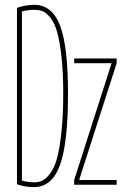

<svg xmlns="http://www.w3.org/2000/svg" viewBox="-20 -760 540 790"><path d="M438.5 -498V-500H285.2V-519.5H460V-500L306.6 -22.5V-19.5H460V0H285.2V-19.5ZM70.3 -712.9V-16.6Q98.6 -9.8 120.1 -9.8Q138.7 -9.8 153.8 -16.6Q168.9 -23.4 186 -45.9Q203.1 -68.4 213.9 -106Q224.6 -143.6 232.4 -212.9Q240.2 -282.2 240.2 -375Q240.2 -462.9 232.9 -526.9Q225.6 -590.8 215.3 -627.4Q205.1 -664.1 188.5 -685.5Q171.9 -707 156.2 -713.4Q140.6 -719.7 120.1 -719.7Q96.7 -719.7 70.3 -712.9ZM259.8 -375Q259.8 -172.9 227.1 -81.5Q194.3 9.8 120.1 9.8Q80.1 9.8 49.8 -2V-727.5Q81.1 -739.3 120.1 -740.2Q194.3 -740.2 227.1 -654.8Q259.8 -569.3 259.8 -375Z"/></svg>

Font: Mgen+ 1mn thin
Style: Regular
Weight: 100
Designer: [Source Han Sans]
Ryoko NISHIZUKA  (kana & ideographs); Paul D. Hunt (Latin, Greek & Cyrillic); Wenlong ZHANG  (bopomofo
Version: Version 1.059.20150602